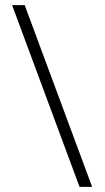

<svg xmlns="http://www.w3.org/2000/svg" viewBox="-20 -726 408 746"><path d="M27 -706H76L338 0H289Z"/></svg>

Font: TavirajRegular
Style: Regular
Weight: 400
Designer: Katatrad Team
Foundry: CadsonDemak
Version: Version 1.000